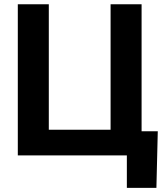

<svg xmlns="http://www.w3.org/2000/svg" viewBox="-20 -748 807 924"><path d="M661.4 0H65.7V-727.5H214.9V-123.5H512.2V-727.5H661.4ZM590.5 156.2V0H548.4V-116.4H739.3L732.7 156.2Z"/></svg>

Font: Inter Variable LoSnoCo
Style: Regular
Weight: 400
Designer: Rasmus Andersson
Foundry: rsms
Version: Version 4.000;git-a52131595; featfreeze: case,dlig,ss01,ss02